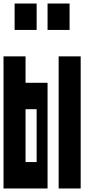

<svg xmlns="http://www.w3.org/2000/svg" viewBox="-20 -1050 540 1090"><path d="M63 -880V-1030H188V-880ZM250 -880V-1030H375V-880ZM0 20V-730H125V-580H250V20ZM313 20V-730H438V20ZM125 -130H188V-430H125Z"/></svg>

Font: 2P VHS
Style: Regular
Weight: 400
Designer: CodeMan38
Foundry: CodeMan38
Version: Version 3.000